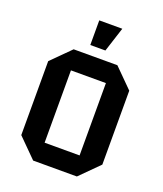

<svg xmlns="http://www.w3.org/2000/svg" viewBox="-135 -819 771 908"><g transform="rotate(20 250.0 -365.0)"><path d="M46 -94V-466L140 -560H360L454 -466V-94L360 0H140ZM162 -98H338V-462H162ZM207 -606V-730H323L283 -606Z"/></g></svg>

Font: Tektur SemiCondensed Medium
Style: Regular
Weight: 500
Width: 4
Designer: Adam Jagosz
Foundry: Adam Jagosz
Version: Version 1.005;gftools[0.9.30]